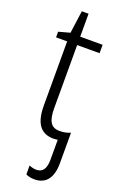

<svg xmlns="http://www.w3.org/2000/svg" viewBox="-171 -704 619 991"><g transform="rotate(20 138.5 -208.5)"><path d="M114 231V182Q134 191 154 191Q205 191 205 117V8Q191 10 182 10Q129 10 103 -25.5Q77 -61 77 -135V-486H16V-517L78 -534L95 -658H132V-532H255V-486H132V-138Q132 -87 147 -62.5Q162 -38 198 -38Q230 -38 257 -50V118Q257 178 232.5 209.5Q208 241 161 241Q134 241 114 231Z"/></g></svg>

Font: Noto Sans Display Light Narrow
Style: Regular
Weight: 300
Width: 4
Designer: Monotype Design team
Foundry: Monotype Imaging Inc.
Version: Version 1.000